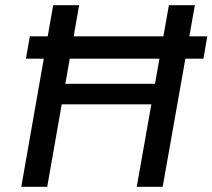

<svg xmlns="http://www.w3.org/2000/svg" viewBox="-20 -720 819 740"><path d="M80 -494 95 -580H779L764 -494ZM507 0 631 -700H731L607 0ZM62 0 185 -700H285L162 0ZM200 -318 215 -397H599L584 -318Z"/></svg>

Font: DM Sans 17pt Medium
Style: Italic
Weight: 500
Italic angle: -10°
Version: Version 4.004;gftools[0.9.30]